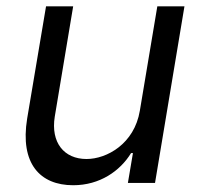

<svg xmlns="http://www.w3.org/2000/svg" viewBox="-20 -565 621 593"><path d="M411.9 -223C394.9 -120.7 309.7 -73.9 247.2 -73.9C177.6 -73.9 136.4 -125 149.1 -204.5L206 -545.5H122.2L63.9 -198.9C41.2 -59.7 103.7 7.1 206 7.1C288.4 7.1 350.9 -36.9 384.9 -92.3H390.6L375 0H458.8L549.7 -545.5H465.9Z"/></svg>

Font: TID UI
Style: Italic
Weight: 400
Italic angle: -9.39999°
Designer: The TID Project Authors
Foundry: Bakken & Bæck
Version: Version 1.001;hotconv 1.0.109;makeotfexe 2.5.65596